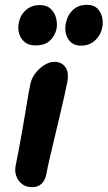

<svg xmlns="http://www.w3.org/2000/svg" viewBox="-20 -765 446 795"><path d="M126 -577Q99 -577 82.5 -590.5Q66 -604 59.5 -625.5Q53 -647 58 -671Q64 -703 87.5 -723.5Q111 -744 144 -744Q174 -744 190.5 -728Q207 -712 212.5 -689.5Q218 -667 214 -645Q208 -617 187 -597Q166 -577 126 -577ZM315 -576Q279 -576 262 -604Q245 -632 253 -670Q259 -702 281.5 -723.5Q304 -745 341 -745Q368 -745 383 -730Q398 -715 403 -693Q408 -671 403 -650Q398 -621 374.5 -598.5Q351 -576 315 -576ZM113 10Q89 10 72 -2.5Q55 -15 47.5 -36Q40 -57 45 -80Q59 -150 67.5 -198Q76 -246 82 -281.5Q88 -317 93 -348Q98 -379 105 -414Q110 -440 126 -461Q142 -482 163.5 -495.5Q185 -509 206 -509Q234 -509 250 -488Q266 -467 259 -427Q255 -406 246.5 -368Q238 -330 227 -283.5Q216 -237 205 -191Q194 -145 185 -106Q176 -67 172 -44Q167 -18 152 -4Q137 10 113 10Z"/></svg>

Font: Shantell Sans SemiBold
Style: Italic
Weight: 600
Italic angle: -11°
Designer: Stephen Nixon, Anya Danilova, Shantell Martin
Foundry: Arrow Type
Version: Version 1.011;[c5ecc13dd]